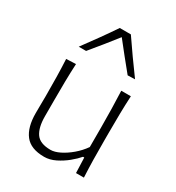

<svg xmlns="http://www.w3.org/2000/svg" viewBox="-192 -913 951 1039"><g transform="rotate(30 284.0 -393.5)"><path d="M242.7 10.3Q158.7 10.3 122.1 -36.9Q85.4 -84 85.4 -172.4Q85.4 -205.6 85.9 -230.5Q86.4 -255.4 86.4 -278.3Q86.4 -342.3 85.4 -396.7Q84.5 -451.2 81.5 -508.3L141.6 -510.7Q138.7 -453.6 137.9 -398.9Q137.2 -344.2 137.2 -282.2V-183.1Q137.2 -112.3 162.4 -75.9Q187.5 -39.6 253.9 -39.6Q278.8 -39.6 311 -55.4Q343.3 -71.3 375.2 -98.4Q407.2 -125.5 430.7 -159.2V-282.2Q430.7 -344.2 429.4 -397.7Q428.2 -451.2 425.8 -508.3H485.8Q482.9 -451.2 481.9 -396.7Q481 -342.3 481 -278.3V-226.1Q481 -163.1 481.9 -110.1Q482.9 -57.1 485.8 0H436.5L433.1 -95.2H425.3Q406.7 -73.2 377 -48.8Q347.2 -24.4 312.3 -7.1Q277.3 10.3 242.7 10.3ZM414.1 -597.7Q380.9 -638.2 347.9 -679.2Q314.9 -720.2 283.2 -760.7Q252 -720.7 219.5 -680.4Q187 -640.1 153.3 -599.6H107.4Q144.5 -649.9 180.2 -699.5Q215.8 -749 249 -798.3H318.4Q352.1 -749 387.2 -699.2Q422.4 -649.4 459.5 -599.1Z"/></g></svg>

Font: Pinar-DS2-FD Light
Style: Regular
Weight: 300
Designer: Amin Abedi
Version: Version 2.000